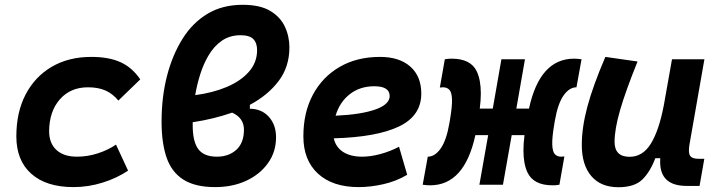

<svg xmlns="http://www.w3.org/2000/svg" viewBox="-20 -762 2970 792"><path d="M297.4 -115.7Q341.3 -115.7 383.5 -129.4Q425.8 -143.1 458.5 -165.5L508.3 -58.1Q462.4 -27.3 403.6 -8.8Q344.7 9.8 283.2 9.8Q170.9 9.8 109.1 -45.2Q47.4 -100.1 47.4 -199.7Q47.4 -298.8 85.7 -372.3Q124 -445.8 193.6 -486.6Q263.2 -527.3 356.4 -527.3Q429.2 -527.3 477.3 -505.4Q525.4 -483.4 558.6 -434.6L468.3 -347.2Q444.3 -376 414.6 -388.9Q384.8 -401.9 342.8 -401.9Q270.5 -401.9 226.8 -352.1Q183.1 -302.2 182.6 -220.2Q183.1 -170.4 213.1 -143.1Q243.2 -115.7 297.4 -115.7Z M1010.7 -329.6V-313.5Q1059.6 -313 1089.1 -280Q1118.7 -247.1 1118.7 -195.8Q1118.7 -135.7 1085.7 -89.4Q1052.7 -43 996.1 -16.6Q939.5 9.8 867.7 9.8Q785.2 9.8 736.6 -21Q688 -51.8 667.2 -111.8Q646.5 -171.9 646.5 -260.3Q646.5 -361.8 668.9 -449Q691.4 -536.1 733.9 -603.5Q774.4 -668 835.9 -705.1Q897.5 -742.2 981.4 -742.2Q1052.2 -742.2 1094.2 -717.3Q1136.2 -692.4 1155 -652.3Q1173.8 -612.3 1173.8 -566.4Q1173.8 -486.3 1129.2 -427.5Q1084.5 -368.7 1010.7 -329.6ZM785.2 -369.6Q857.4 -378.9 915.3 -403.3Q973.1 -427.7 1006.8 -466.1Q1040.5 -504.4 1040.5 -555.2Q1040.5 -585 1024.9 -600.8Q1009.3 -616.7 972.2 -616.7Q927.7 -616.7 894.8 -593.8Q861.8 -570.8 838.9 -531.2Q819.8 -498.5 806.4 -457Q793 -415.5 785.2 -369.6ZM937.5 -297.4Q899.9 -284.2 858.9 -274.2Q817.9 -264.2 774.9 -257.8Q774.9 -251.5 774.9 -244.6Q774.9 -177.7 798.1 -146.7Q821.3 -115.7 874.5 -115.7Q923.8 -115.7 955.1 -144.3Q986.3 -172.9 986.3 -227.1Q986.3 -275.4 937.5 -297.4Z M1473.6 -115.7Q1508.8 -115.7 1548.8 -126.5Q1588.9 -137.2 1626 -156.7L1659.7 -41Q1613.3 -13.7 1560.5 -2Q1507.8 9.8 1459.5 9.8Q1352.1 9.8 1291.7 -45.7Q1231.4 -101.1 1231.4 -199.7Q1231.4 -298.3 1271 -371.8Q1310.5 -445.3 1381.6 -486.3Q1452.6 -527.3 1547.4 -527.3Q1627.4 -527.3 1672.6 -487.3Q1717.8 -447.3 1717.8 -376Q1717.8 -284.2 1625.7 -240.2Q1533.7 -196.3 1356.9 -191.4Q1364.7 -155.3 1395 -135.5Q1425.3 -115.7 1473.6 -115.7ZM1364.3 -284.7Q1470.2 -289.6 1528.8 -310.5Q1587.4 -331.5 1587.4 -365.7Q1587.4 -406.2 1523.9 -406.2Q1464.8 -406.2 1422.9 -373.5Q1380.9 -340.8 1364.3 -284.7Z M1754.4 2.4Q1741.7 2.4 1723.6 0L1744.6 -115.7Q1773.9 -115.7 1797.6 -149.2Q1821.3 -182.6 1833.5 -252.4L1835.9 -266.6Q1845.7 -323.7 1844.5 -352.8Q1843.3 -381.8 1833.5 -391.8Q1823.7 -401.9 1807.6 -401.9Q1802.2 -401.9 1794.4 -400.9L1814.9 -517.6Q1822.8 -519 1829.8 -519.5Q1836.9 -520 1843.3 -520Q1921.9 -520 1946.8 -467.3Q1963.4 -432.1 1963.4 -376.5Q1963.4 -348.1 1959 -314H2012.7L2048.3 -517.6H2145.5L2109.9 -314H2162.1Q2206.5 -520 2348.1 -520Q2360.8 -520 2378.9 -517.6L2357.9 -401.9Q2328.6 -401.9 2304.9 -368.4Q2281.2 -335 2269 -265.1L2266.6 -251Q2256.8 -193.8 2258.1 -164.8Q2259.3 -135.7 2269 -125.7Q2278.8 -115.7 2294.9 -115.7Q2300.3 -115.7 2308.1 -116.7L2287.6 0Q2279.8 1.5 2272.9 2Q2266.1 2.4 2259.3 2.4Q2180.7 2.4 2155.8 -50.8Q2139.2 -85.9 2139.2 -141.6Q2139.2 -170.4 2143.6 -204.6H2090.8L2054.7 0H1957.5L1993.7 -204.6H1940.9Q1896 2.4 1754.4 2.4Z M2530.8 10.3Q2458.5 10.3 2419.2 -35.6Q2379.9 -81.5 2379.9 -164.6Q2379.9 -235.8 2402.8 -321.8Q2425.8 -407.7 2477.1 -527.3L2609.9 -508.3Q2560.5 -386.2 2537.8 -307.6Q2515.1 -229 2515.1 -176.8Q2515.1 -115.2 2577.1 -115.2Q2631.3 -115.2 2664.8 -169.4Q2698.2 -223.6 2717.8 -325.7V-325.2L2752 -517.6H2885.7L2824.2 -166.5Q2821.8 -152.3 2821.8 -142.1Q2821.8 -127 2826.7 -119.6Q2835 -106.9 2861.8 -106.9H2885.3L2865.7 4.9H2812.5Q2703.1 4.9 2703.1 -94.2Q2703.1 -101.6 2703.6 -109.4H2683.1Q2662.1 -53.2 2629.6 -21.5Q2597.2 10.3 2530.8 10.3Z"/></svg>

Font: CaskaydiaCove NF
Style: Bold Italic
Weight: 700
Italic angle: -10°
Designer: Aaron Bell
Foundry: Saja Typeworks
Version: Version 2111.001; VTT 6.35;Nerd Fonts 3.2.1